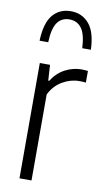

<svg xmlns="http://www.w3.org/2000/svg" viewBox="-91 -845 479 888"><g transform="rotate(10 149.0 -401.0)"><path d="M67.5 0V-541.5H115.5L120 -468H124.5Q149.5 -507.5 186.5 -526.8Q223.5 -546 264 -546Q273 -546 280.5 -545.2Q288 -544.5 293 -544V-489.5Q284.5 -490.5 277.5 -490.8Q270.5 -491 261.5 -491Q221.5 -491 183.2 -468.8Q145 -446.5 124 -404V0ZM48.5 -643Q51.5 -727 83.5 -764.8Q115.5 -802.5 168 -802.5Q220.5 -802.5 253.5 -764.2Q286.5 -726 289.5 -643H249Q245.5 -709 224.8 -736.5Q204 -764 168 -764Q132 -764 111.8 -736.5Q91.5 -709 89 -643Z"/></g></svg>

Font: Encode Sans Cnd Lt
Style: Regular
Weight: 300
Width: 3
Designer: Multiple Designers
Foundry: Impallari Type
Version: Version 3.002; ttfautohint (v1.8.3) -l 8 -r 50 -G 200 -x 14 